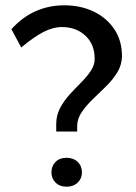

<svg xmlns="http://www.w3.org/2000/svg" viewBox="-20 -698 513 724"><path d="M192 -202V-230Q192 -263 206.5 -290.5Q221 -318 242.5 -341.5Q264 -365 286 -387Q308 -409 322.5 -431Q337 -453 337 -476Q337 -531 302 -563.5Q267 -596 213 -596Q180 -596 144 -577.5Q108 -559 60 -519L23 -588Q66 -635 116 -656.5Q166 -678 222 -678Q284 -678 333 -654.5Q382 -631 411 -588Q440 -545 440 -485Q439 -452 422 -424.5Q405 -397 380 -372.5Q355 -348 330 -324Q305 -300 288 -275Q271 -250 271 -222V-202ZM231 6Q205 6 189.5 -9.5Q174 -25 174 -48Q174 -72 189.5 -87.5Q205 -103 231 -103Q257 -103 273 -87.5Q289 -72 289 -48Q289 -25 273 -9.5Q257 6 231 6Z"/></svg>

Font: Gantari Medium
Style: Regular
Weight: 500
Designer: Anugrah Pasau
Foundry: Lafontype
Version: Version 1.000; ttfautohint (v1.8.4.7-5d5b)